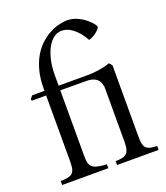

<svg xmlns="http://www.w3.org/2000/svg" viewBox="-139 -855 825 952"><g transform="rotate(-20 273.5 -379.5)"><path d="M24.4 -21Q24.4 -21 27.1 -21Q29.8 -21 32.7 -21.2Q35.6 -21.5 38.1 -21.5Q40.5 -21.5 40.5 -21.5Q59.6 -22.9 71.3 -26.9Q83 -30.8 89.8 -39.1Q96.7 -47.4 99.1 -61.8Q101.6 -76.2 101.6 -98.1V-444.3H26.4L23.4 -452.6L36.6 -468.8H101.6V-479.5Q101.6 -530.8 111.8 -571Q122.1 -611.3 139.2 -641.6Q156.2 -671.9 178.2 -693.4Q200.2 -714.8 223.6 -728.8Q247.1 -742.7 270.3 -749.8Q293.5 -756.8 312.5 -758.3Q332.5 -760.7 353 -756.1Q373.5 -751.5 392.3 -741.2Q411.1 -731 427.7 -716.3Q444.3 -701.7 456.5 -684.1Q457 -683.6 458.5 -675.3Q455.6 -669.4 449 -662.4Q442.4 -655.3 433.6 -648.7Q424.8 -642.1 415 -637.2Q405.3 -632.3 396 -630.4Q384.3 -652.3 370.4 -669.2Q356.4 -686 341.3 -697.8Q326.2 -709.5 310.1 -715.1Q293.9 -720.7 278.3 -719.7Q258.3 -718.8 240 -705.1Q221.7 -691.4 207.5 -666Q193.4 -640.6 184.8 -604.2Q176.3 -567.9 176.3 -521.5V-468.8H325.7Q338.4 -468.8 354.5 -469.7Q370.6 -470.7 387.5 -473.1Q404.3 -475.6 420.2 -479.2Q436 -482.9 447.8 -488.3Q451.7 -484.4 455.3 -480.5Q459 -476.6 461.9 -472.2V-96.7Q461.9 -75.2 464.4 -61.3Q466.8 -47.4 473.1 -39.1Q479.5 -30.8 490.2 -26.9Q501 -22.9 517.6 -21.5L533.2 -21V0H314V-21H329.6Q346.2 -22.5 357.4 -26.4Q368.7 -30.3 375.5 -38.6Q382.3 -46.9 385.3 -61Q388.2 -75.2 388.2 -97.2V-372.1V-385.7Q383.3 -417.5 364.5 -430.7Q345.7 -443.8 313.5 -443.8L176.3 -444.3V-99.1Q176.3 -78.1 179 -64.5Q181.6 -50.8 189.7 -42Q197.8 -33.2 212.6 -28.6Q227.5 -23.9 252 -21.5Q252.4 -21.5 256.1 -21.2Q259.8 -21 263.7 -21H268.1V0H24.4Z"/></g></svg>

Font: Varendra
Style: Regular
Weight: 400
Designer: Jacob Thomas
Foundry: Bangla Type Foundry
Version: Version 1.008